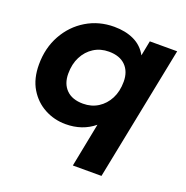

<svg xmlns="http://www.w3.org/2000/svg" viewBox="-131 -667 953 983"><g transform="rotate(20 345.0 -176.0)"><path d="M262 8Q200 8 147 -20.5Q94 -49 62 -102.5Q30 -156 30 -233Q30 -323 69.5 -394Q109 -465 176.5 -505.5Q244 -546 327 -546Q389 -546 435.5 -524Q482 -502 507 -456L523 -538H672L526 194H370L417 -45Q353 8 262 8ZM310 -121Q356 -121 391.5 -143.5Q427 -166 447.5 -205.5Q468 -245 468 -298Q468 -353 436 -385Q404 -417 345 -417Q299 -417 263.5 -394.5Q228 -372 207.5 -332.5Q187 -293 187 -240Q187 -185 219 -153Q251 -121 310 -121Z"/></g></svg>

Font: Montserrat
Style: Bold Italic
Weight: 700
Italic angle: -11.3°
Designer: Julieta Ulanovsky
Foundry: Julieta Ulanovsky
Version: Version 9.000; ttfautohint (v1.8.4.7-5d5b)